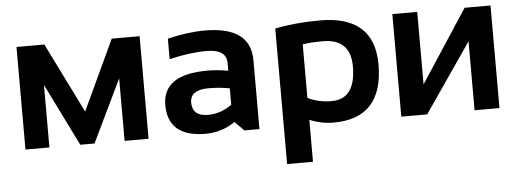

<svg xmlns="http://www.w3.org/2000/svg" viewBox="-47 -642 2586 956"><g transform="rotate(-5 1245.5 -164.0)"><path d="M61 0V-512.7H200.2L373.5 -162.6L537.1 -512.7H676.3V0H556.6V-312.5L406.2 0H335L180.7 -312.5V0Z M773.9 -159.7Q773.9 -312.5 996.6 -312.5Q1048.8 -312.5 1101.1 -302.7V-341.3Q1101.1 -410.2 1002 -410.2Q918 -410.2 815.4 -385.7V-488.3Q918 -512.7 1002 -512.7Q1230.5 -512.7 1230.5 -343.8V0H1155.3L1109.4 -45.9Q1042.5 0 961.9 0Q773.9 0 773.9 -159.7ZM996.6 -224.6Q903.3 -224.6 903.3 -161.1Q903.3 -92.8 981.4 -92.8Q1045.9 -92.8 1101.1 -132.8V-214.8Q1052.2 -224.6 996.6 -224.6Z M1481.9 -133.8Q1535.2 -107.4 1600.6 -107.4Q1721.2 -107.4 1721.2 -270Q1721.2 -408.2 1583.5 -408.2Q1518.6 -408.2 1481.9 -401.4ZM1352.5 -491.7Q1454.6 -512.7 1578.1 -512.7Q1849.1 -512.7 1849.1 -269Q1849.1 0 1601.1 0Q1539.6 0 1481.9 -24.4V185.5H1352.5Z M2305.7 0V-344.7L2068.8 0H1939.5V-512.7H2064V-150.4L2300.8 -512.7H2430.2V0Z"/></g></svg>

Font: Voltera
Style: Bold
Weight: 700
Designer: Bernd Montag
Version: Version 1.301